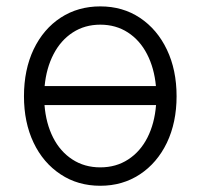

<svg xmlns="http://www.w3.org/2000/svg" viewBox="-20 -573 630 604"><path d="M170.8 -24.5Q115.8 -60.7 85.6 -124.3Q55.4 -187.9 55.4 -270.2Q55.4 -353.7 85.9 -418Q116.8 -482.2 171.2 -517.6Q225.5 -552.9 295.5 -552.9Q366.1 -552.9 420.1 -517Q474.8 -480.5 505.1 -416.7Q535.5 -353 535.5 -270.2Q535.5 -187.9 505 -123.9Q474.1 -60 419.7 -24.3Q365.4 11.4 295.5 11.4Q224.8 11.4 170.8 -24.5ZM295.5 -46.5Q345.2 -46.5 383.3 -71.4Q421.5 -96.2 443.9 -140.4Q466.3 -184.7 470.9 -242.5H120Q124.6 -184.7 147 -140.4Q169.4 -96.2 207.6 -71.4Q245.7 -46.5 295.5 -46.5ZM470.5 -302.2Q465.2 -359 442.6 -402.7Q420.1 -446.4 382.3 -470.9Q344.5 -495.4 295.5 -495.4Q246.8 -495.4 209 -470.9Q171.2 -446.4 148.4 -402.5Q125.7 -358.7 120.4 -302.2Z"/></svg>

Font: DeltaSans Light
Style: Regular
Weight: 300
Designer: Rasmus Andersson
Foundry: rsms
Version: Version 3.012